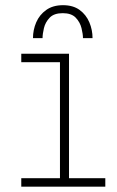

<svg xmlns="http://www.w3.org/2000/svg" viewBox="-20 -702 440 722"><path d="M60 0V-32H205.5V-468H60V-500H239.5V-32H376V0ZM217 -682.5Q255 -682.5 279.5 -664.5Q304 -646.5 316 -618Q328 -589.5 328 -558.5H292Q292 -574 286.5 -596.2Q281 -618.5 264.8 -635.5Q248.5 -652.5 216 -652.5Q183 -652.5 166.8 -635.5Q150.5 -618.5 145.2 -596.2Q140 -574 140 -558.5H104Q104 -589.5 116.2 -618Q128.5 -646.5 153.8 -664.5Q179 -682.5 217 -682.5Z"/></svg>

Font: Trispace SemiCondensed Thin
Style: Regular
Weight: 100
Width: 4
Designer: Tyler Finck
Foundry: Etcetera Type Company
Version: Version 1.210; ttfautohint (v1.8.3)